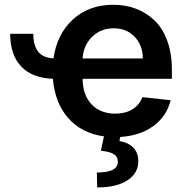

<svg xmlns="http://www.w3.org/2000/svg" viewBox="-20 -573 796 817"><path d="M23.4 -429.2H121.6Q122.1 -379.4 142.3 -353.3Q162.6 -327.1 207.5 -324.7Q222.7 -428.7 290.8 -490.7Q358.9 -552.7 461.9 -552.7Q513.7 -552.7 557.9 -536.1Q602.1 -519.5 636.7 -486.8Q671.4 -454.1 691.4 -400.1Q711.4 -346.2 711.4 -276.9V-237.8H331.5Q332 -168.5 369.9 -128.9Q407.7 -89.4 470.7 -89.4Q512.7 -89.4 542.7 -107.4Q572.8 -125.5 585.9 -159.7L706.1 -146.5Q689.9 -79.1 633.5 -37.4Q577.1 4.4 491.7 9.8L488.3 27.3Q523.9 32.7 546.1 54.2Q568.4 75.7 568.4 112.8Q568.8 163.6 522.7 194.1Q476.6 224.6 393.6 224.6L392.1 161.1Q481 161.1 481.4 116.2Q481.9 94.2 464.8 83.3Q447.8 72.3 409.2 68.4L422.4 7.3Q327.1 -5.9 270.3 -70.6Q213.4 -135.3 205.1 -237.8Q115.7 -241.2 69.6 -290.8Q23.4 -340.3 23.4 -429.2ZM331.5 -324.2H587.9Q587.4 -380.4 553 -416.5Q518.6 -452.6 463.9 -452.6Q407.7 -452.6 371.1 -415.5Q334.5 -378.4 331.5 -324.2Z"/></svg>

Font: Interop SemBd
Style: Regular
Weight: 600
Designer: Rasmus Andersson, Google, Jang Haemin
Foundry: jhaemin
Version: Version 1.007